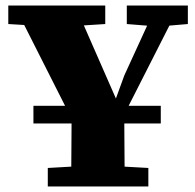

<svg xmlns="http://www.w3.org/2000/svg" viewBox="-20 -675 707 695"><path d="M562 -228H101V-292H562ZM153 0V-67L294 -75H373L517 -67V0ZM237 0Q238 -36 238 -71Q238 -106 238.5 -142.5Q239 -179 239 -220Q239 -261 239 -311H430Q430 -262 430 -221Q430 -180 430.5 -143.5Q431 -107 431 -72Q431 -37 432 0ZM257 -210 32 -655H252L405 -306H395L430 -402L546 -655H630L404 -210ZM10 -588V-655H361V-588L236 -580H143ZM439 -588V-655H660V-588L566 -580H539Z"/></svg>

Font: Source Serif 4 ExtraBold
Style: Regular
Weight: 800
Designer: Frank Grießhammer
Foundry: Adobe Systems Incorporated
Version: Version 4.004;hotconv 1.0.116;makeotfexe 2.5.65601